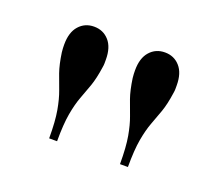

<svg xmlns="http://www.w3.org/2000/svg" viewBox="-61 -841 492 433"><g transform="rotate(20 185.0 -624.0)"><path d="M260.5 -488.5Q260.5 -529.5 256 -554.8Q251.5 -580 244.8 -597.8Q238 -615.5 231.5 -634Q225 -652.5 221 -680.5Q220.5 -686 220.2 -690.2Q220 -694.5 220 -699Q220 -728.5 234 -744.2Q248 -760 270 -760Q292 -760 306 -744.2Q320 -728.5 320 -699Q320 -694.5 320 -690.2Q320 -686 319 -680.5Q315 -652.5 308.5 -634Q302 -615.5 295.2 -597.8Q288.5 -580 284 -554.8Q279.5 -529.5 279.5 -488.5ZM90.5 -488.5Q90.5 -529.5 86 -554.8Q81.5 -580 74.8 -597.8Q68 -615.5 61.5 -634Q55 -652.5 51 -680.5Q50.5 -686 50.2 -690.2Q50 -694.5 50 -699Q50 -728.5 64 -744.2Q78 -760 100 -760Q122 -760 136 -744.2Q150 -728.5 150 -699Q150 -694.5 150 -690.2Q150 -686 149 -680.5Q145 -652.5 138.5 -634Q132 -615.5 125.2 -597.8Q118.5 -580 114 -554.8Q109.5 -529.5 109.5 -488.5Z"/></g></svg>

Font: Bodoni Moda 11pt
Style: Regular
Weight: 400
Version: Version 2.004